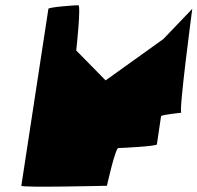

<svg xmlns="http://www.w3.org/2000/svg" viewBox="-20 -728 759 738"><path d="M62 -14C61 -6 391 -14 391 -14C391 -14 423 -159 435 -159C448 -159 582 -166 583 -173L599 -281C600 -288 687 -295 677 -295C666 -295 719 -694 719 -694L608 -578L386 -419L273 -534C274 -542 292 -708 281 -708C271 -708 167 -701 166 -694Z"/></svg>

Font: Ampere
Style: ExtIta
Weight: 400
Version: Version 1